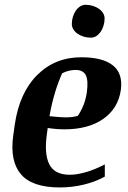

<svg xmlns="http://www.w3.org/2000/svg" viewBox="-20 -783 540 813"><path d="M491.7 -402.3Q480.5 -323.7 417.2 -279.5Q354 -235.4 253.4 -235.4Q233.9 -235.4 214.8 -237.1Q195.8 -238.8 182.1 -241.2L178.7 -216.3Q166.5 -131.8 188.7 -87.4Q210.9 -43 275.9 -43Q305.7 -43 344.2 -54.2Q382.8 -65.4 423.8 -86.9V-35.2Q384.3 -13.2 334.5 -1.2Q284.7 10.7 233.4 10.7Q116.2 10.7 68.6 -45.2Q21 -101.1 36.1 -209.5L42.5 -254.9Q62 -390.1 137.5 -465.3Q212.9 -540.5 324.2 -540.5Q414.6 -540.5 457.8 -506.3Q501 -472.2 491.7 -402.3ZM243.2 -472.7Q226.6 -436 212.6 -389.9Q198.7 -343.8 189.5 -291Q207.5 -289.1 226.6 -287.6Q245.6 -286.1 260.7 -286.1Q274.9 -286.1 287.6 -287.8Q300.3 -289.6 309.6 -292.5Q323.2 -312.5 333.3 -337.4Q343.3 -362.3 347.7 -391.6Q354.5 -442.4 343.3 -464.6Q332 -486.8 300.3 -486.8Q286.1 -486.8 271.7 -483.4Q257.3 -480 243.2 -472.7ZM284.2 -681.2Q284.2 -697.8 288.8 -712.4Q293.5 -727.1 301.3 -738.3Q309.1 -749.5 319.6 -756.1Q330.1 -762.7 341.8 -762.7Q358.4 -762.7 373.3 -758.1Q388.2 -753.4 399.2 -745.6Q410.2 -737.8 416.5 -727.3Q422.9 -716.8 422.9 -704.6Q422.9 -688.5 418.2 -673.6Q413.6 -658.7 405.8 -647.7Q397.9 -636.7 387.5 -630.1Q377 -623.5 365.2 -623.5Q348.1 -623.5 333.5 -628.2Q318.8 -632.8 307.9 -640.6Q296.9 -648.4 290.5 -658.9Q284.2 -669.4 284.2 -681.2Z"/></svg>

Font: Noticia Text
Style: Bold Italic
Weight: 700
Italic angle: -8°
Designer: JM Sole
Foundry: JM Sole
Version: Version 1.003